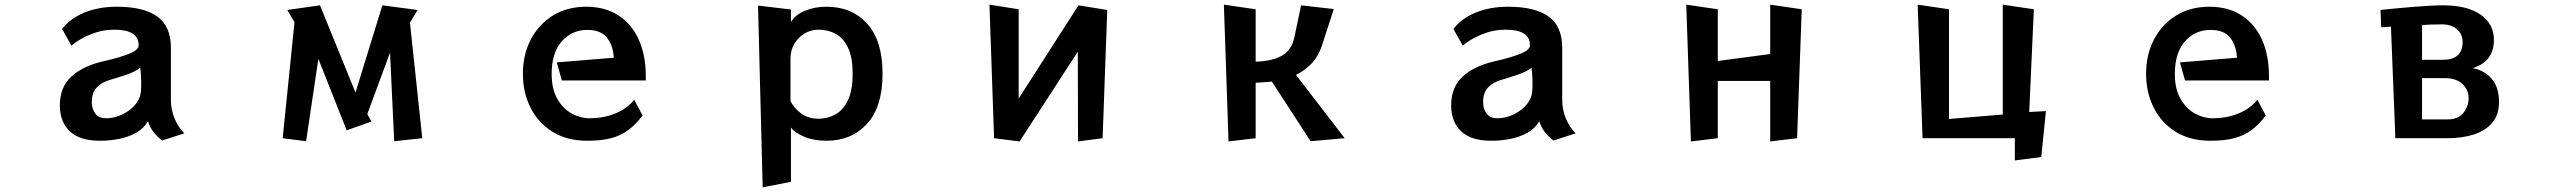

<svg xmlns="http://www.w3.org/2000/svg" viewBox="-20 -596 11040 828"><path d="M679 10Q654 -10 640.5 -28.5Q627 -47 618 -73Q600 -42 567 -23.5Q534 -5 493.5 3Q453 11 411 11Q326 11 283 -28Q240 -67 238 -137V-141Q238 -221 289 -267Q340 -313 431 -333Q493 -347 535.5 -363.5Q578 -380 578 -401Q578 -468 473 -468Q420 -468 370 -447.5Q320 -427 288 -399L248 -471Q283 -517 344.5 -542Q406 -567 484 -567Q600 -567 658.5 -524.5Q717 -482 717 -391V-164Q717 -125 732 -87Q747 -49 775 -21ZM376 -151Q377 -124 392 -105Q407 -86 437 -86Q481 -86 523 -111Q565 -136 581 -174Q586 -185 587.5 -201.5Q589 -218 589 -236Q589 -262 587 -283Q585 -304 585 -304Q563 -287 528.5 -275Q494 -263 456 -252Q419 -242 397.5 -219Q376 -196 376 -158Z M1680 13 1662 -369 1564 -104 1582 -72 1475 -34 1353 -342 1300 13 1199 0 1250 -500 1219 -553 1360 -573 1513 -197 1629 -573 1781 -553 1748 -498 1801 0Z M2751 -98Q2722 -59 2689.5 -35Q2657 -11 2615 0Q2573 11 2512 11Q2425 11 2363 -27.5Q2301 -66 2268 -131.5Q2235 -197 2235 -278Q2235 -360 2269 -425.5Q2303 -491 2364.5 -529Q2426 -567 2508 -567Q2588 -567 2645.5 -530.5Q2703 -494 2734 -426.5Q2765 -359 2765 -266V-249H2403L2381 -327L2627 -347Q2624 -400 2597.5 -433.5Q2571 -467 2513 -467Q2446 -467 2402.5 -417.5Q2359 -368 2359 -277Q2359 -212 2383.5 -169.5Q2408 -127 2445.5 -106.5Q2483 -86 2521 -86Q2585 -86 2635.5 -107.5Q2686 -129 2715 -166Z M3269 212 3249 -572 3391 -555V-501Q3409 -532 3451 -549.5Q3493 -567 3544 -567Q3654 -567 3720 -493.5Q3786 -420 3786 -278Q3786 -135 3719 -62Q3652 11 3545 11Q3490 11 3449 -6Q3408 -23 3391 -46V188ZM3389 -160Q3405 -128 3436 -106Q3467 -84 3511 -84Q3549 -84 3582.5 -102.5Q3616 -121 3636.5 -163.5Q3657 -206 3657 -278Q3657 -349 3637 -390.5Q3617 -432 3584 -450Q3551 -468 3510 -468Q3477 -468 3449.5 -451.5Q3422 -435 3405.5 -407Q3389 -379 3389 -343Z M4629 14 4628 -373 4377 14 4267 0 4247 -576 4373 -556V-171L4631 -573L4755 -553L4735 0Z M5632 13 5465 -244Q5449 -243 5431.5 -241.5Q5414 -240 5395 -239V0L5278 14L5258 -576L5395 -556V-330Q5465 -332 5507.5 -355.5Q5550 -379 5562 -435L5591 -573L5732 -557L5681 -400Q5666 -354 5637 -323Q5608 -292 5569 -273L5779 0Z M6679 10Q6654 -10 6640.5 -28.5Q6627 -47 6618 -73Q6600 -42 6567 -23.5Q6534 -5 6493.5 3Q6453 11 6411 11Q6326 11 6283 -28Q6240 -67 6238 -137V-141Q6238 -221 6289 -267Q6340 -313 6431 -333Q6493 -347 6535.5 -363.5Q6578 -380 6578 -401Q6578 -468 6473 -468Q6420 -468 6370 -447.5Q6320 -427 6288 -399L6248 -471Q6283 -517 6344.5 -542Q6406 -567 6484 -567Q6600 -567 6658.5 -524.5Q6717 -482 6717 -391V-164Q6717 -125 6732 -87Q6747 -49 6775 -21ZM6376 -151Q6377 -124 6392 -105Q6407 -86 6437 -86Q6481 -86 6523 -111Q6565 -136 6581 -174Q6586 -185 6587.5 -201.5Q6589 -218 6589 -236Q6589 -262 6587 -283Q6585 -304 6585 -304Q6563 -287 6528.5 -275Q6494 -263 6456 -252Q6419 -242 6397.5 -219Q6376 -196 6376 -158Z M7614 14V-247H7388V0L7272 14L7252 -576L7388 -556V-333L7614 -363V-576L7750 -556L7730 0Z M8669 96V0H8271L8250 -576L8385 -556V-83L8617 -102V-576L8751 -556L8731 -113L8803 -117L8783 81Z M9751 -98Q9722 -59 9689.5 -35Q9657 -11 9615 0Q9573 11 9512 11Q9425 11 9363 -27.5Q9301 -66 9268 -131.5Q9235 -197 9235 -278Q9235 -360 9269 -425.5Q9303 -491 9364.5 -529Q9426 -567 9508 -567Q9588 -567 9645.5 -530.5Q9703 -494 9734 -426.5Q9765 -359 9765 -266V-249H9403L9381 -327L9627 -347Q9624 -400 9597.5 -433.5Q9571 -467 9513 -467Q9446 -467 9402.5 -417.5Q9359 -368 9359 -277Q9359 -212 9383.5 -169.5Q9408 -127 9445.5 -106.5Q9483 -86 9521 -86Q9585 -86 9635.5 -107.5Q9686 -129 9715 -166Z M10310 0 10291 -481 10249 -478 10246 -553Q10246 -553 10265 -555Q10284 -557 10315.5 -560Q10347 -563 10383 -566Q10419 -569 10454.5 -571Q10490 -573 10516 -573Q10620 -573 10677.5 -533Q10735 -493 10735 -424Q10735 -330 10643 -302Q10692 -294 10724.5 -257.5Q10757 -221 10757 -156Q10757 -102 10728.5 -67.5Q10700 -33 10650 -16.5Q10600 0 10535 0ZM10514 -338Q10600 -338 10600 -415Q10600 -449 10575.5 -470Q10551 -491 10511 -491Q10452 -491 10425 -487V-338ZM10533 -81Q10582 -81 10604 -110Q10626 -139 10626 -173Q10626 -208 10599.5 -233.5Q10573 -259 10523 -259H10425V-81Z"/></svg>

Font: RocknRoll One
Style: Regular
Weight: 400
Designer: Fontworks Inc.
Foundry: Fontworks Inc.
Version: Version 1.100